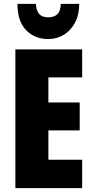

<svg xmlns="http://www.w3.org/2000/svg" viewBox="-20 -968 483 988"><path d="M402.8 0H59.1V-713.9H402.8V-569.8H229V-440.9H390.1V-296.9H229V-146H402.8ZM387.7 -948.2Q387.7 -892.6 366.2 -851.8Q344.7 -811 308.6 -789.1Q272.5 -767.1 228 -767.1Q158.7 -767.1 114.3 -813Q69.8 -858.9 69.8 -948.2H164.6Q167 -912.1 182.1 -895.5Q197.3 -878.9 228 -878.9Q257.8 -878.9 274.7 -894.3Q291.5 -909.7 293 -948.2Z"/></svg>

Font: Open Sans Condensed ExtraBold
Style: Regular
Weight: 800
Width: 3
Designer: Monotype Design Team
Foundry: Monotype Imaging Inc.
Version: Version 3.000; ttfautohint (v1.8.4)